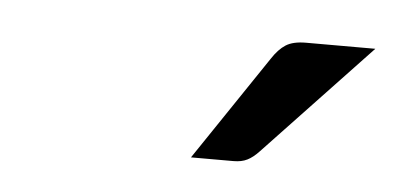

<svg xmlns="http://www.w3.org/2000/svg" viewBox="-27 -763 454 221"><g transform="rotate(5 200.0 -652.5)"><path d="M399.5 -724.5 277.5 -595.5Q270.5 -588 264 -584.8Q257.5 -581.5 248 -581.5H199L280.5 -702.5Q288 -714 296.2 -719.2Q304.5 -724.5 319.5 -724.5Z"/></g></svg>

Font: Lato
Style: Italic
Weight: 400
Italic angle: -7°
Designer: Lukasz Dziedzic
Foundry: tyPoland Lukasz Dziedzic
Version: Version 2.007; 2014-02-27